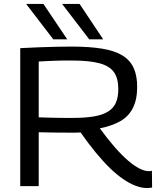

<svg xmlns="http://www.w3.org/2000/svg" viewBox="-20 -947 813 977"><path d="M730 10Q701 10 670.5 -1.5Q640 -13 607 -35.5Q574 -58 539.5 -91.5Q505 -125 467.5 -170.5Q430 -216 390 -273Q378 -272 361 -272Q344 -272 332 -272Q296 -272 256.5 -272.5Q217 -273 177 -274V0H83V-702Q138 -705 181.5 -706.5Q225 -708 264.5 -709Q304 -710 343 -710Q435 -710 499 -699.5Q563 -689 602.5 -665Q642 -641 660 -601.5Q678 -562 678 -505Q678 -440 656 -397Q634 -354 591.5 -330Q549 -306 488 -294Q528 -239 564 -198Q600 -157 631.5 -130Q663 -103 689.5 -89.5Q716 -76 738 -76Q740 -76 745 -76.5Q750 -77 753 -78L754 7Q750 8 743.5 9Q737 10 730 10ZM350 -347Q413 -347 457.5 -354.5Q502 -362 529.5 -379Q557 -396 569.5 -424Q582 -452 582 -494Q582 -548 560 -579.5Q538 -611 486.5 -625Q435 -639 346 -639Q320 -639 300.5 -639Q281 -639 263 -638Q245 -637 224.5 -636.5Q204 -636 177 -634V-350Q202 -349 224 -348.5Q246 -348 267.5 -347.5Q289 -347 309 -347Q329 -347 350 -347ZM434 -747 296 -927H385L505 -747ZM251 -747 113 -927H201L322 -747Z"/></svg>

Font: Georama SemiExpanded
Style: Regular
Weight: 400
Width: 6
Designer: Jean-Baptiste Levee
Foundry: Production Type
Version: Version 1.001